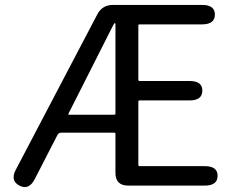

<svg xmlns="http://www.w3.org/2000/svg" viewBox="-20 -754 958 780"><path d="M59 0Q20 -20 45 -66L375 -695Q395 -734 439 -734H801Q853 -734 853 -695Q853 -655 801 -655H547Q542 -655 542 -650V-430Q542 -425 547 -425H750Q802 -425 802 -386Q802 -346 750 -346H547Q542 -346 542 -341V-84Q542 -79 547 -79H812Q864 -79 864 -40Q864 0 812 0H501Q449 0 449 -52V-210Q449 -215 444 -215H229Q218 -215 213 -205L121 -26Q97 20 59 0ZM258 -292Q256 -288 261 -288H444Q449 -288 449 -293V-655Q449 -660 446.5 -660Q444 -660 439 -650Z"/></svg>

Font: Resource Han Rounded KR
Style: Regular
Weight: 400
Designer: Cyano Hao (round all glyphs); Ryoko NISHIZUKA 西塚涼子 (kana, bopomofo & ideographs); Paul D. Hunt (Latin, Greek & Cyrillic)
Foundry: Cyano Hao
Version: 0.990